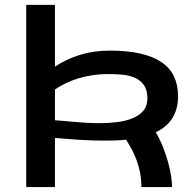

<svg xmlns="http://www.w3.org/2000/svg" viewBox="-20 -763 787 783"><path d="M426.8 -556.6Q499 -556.6 551.8 -544.7Q604.5 -532.7 638.9 -509.3Q673.3 -485.8 689.7 -450.9Q706.1 -416 706.1 -370.1Q706.1 -341.8 699.5 -319.1Q692.9 -296.4 681.2 -278.6Q669.4 -260.7 652.6 -247.1Q635.7 -233.4 615.2 -223.6Q633.3 -192.9 645.8 -160.6Q658.2 -128.4 666.3 -98.6Q674.3 -68.8 678 -43.2Q681.6 -17.6 681.6 0H556.6Q556.6 -29.8 551.8 -56.2Q546.9 -82.5 538.3 -106.4Q529.8 -130.4 518.3 -151.9Q506.8 -173.3 494.1 -193.4Q473.6 -190.9 451.9 -190.2Q430.2 -189.5 408.2 -189.5Q354.5 -189.5 302.2 -192.9Q250 -196.3 204.1 -200.2V0H86.9V-743.2H204.1V-491.2Q249 -521.5 305.4 -539.1Q361.8 -556.6 426.8 -556.6ZM423.8 -460.9Q387.7 -460.9 356 -456.1Q324.2 -451.2 296.9 -442.6Q269.5 -434.1 246.3 -422.6Q223.1 -411.1 204.1 -398.4V-272.5Q214.8 -272 233.9 -270.3Q252.9 -268.6 277.1 -266.4Q301.3 -264.2 328.9 -262.5Q356.4 -260.7 384.8 -260.7Q421.4 -260.7 456.5 -264.9Q491.7 -269 519.5 -280.3Q547.4 -291.5 564.2 -311Q581.1 -330.6 581.1 -361.3Q581.1 -397 565.9 -417.2Q550.8 -437.5 527.3 -447Q503.9 -456.5 476.3 -458.7Q448.7 -460.9 423.8 -460.9Z"/></svg>

Font: Revalia
Style: Regular
Weight: 400
Designer: Johan Kallas, Mihkel Virkus
Foundry: Johan Kallas, Mihkel Virkus
Version: Version 1.001